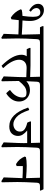

<svg xmlns="http://www.w3.org/2000/svg" viewBox="1042 -1664 656 2779"><g transform="rotate(90 1369.5 -274.0)"><path d="M658 -525H593Q568 -525 557.5 -515Q547 -505 546 -478Q536 -306 536 -198L540 27L524 34L469 0L478 -213Q370 -218 271 -218Q266 -164 259 -112L234 -103Q153 -154 114 -245L122 -261Q149 -269 210 -272Q223 -369 223 -424Q223 -479 208.5 -504.5Q194 -530 160 -530Q129 -530 112.5 -514Q96 -498 96 -473Q96 -452 109.5 -430Q123 -408 149 -393L132 -369Q92 -388 63.5 -422Q35 -456 35 -499Q35 -534 58.5 -558Q82 -582 125 -582Q172 -582 208 -554.5Q244 -527 263.5 -481.5Q283 -436 283 -383Q283 -338 276 -272Q350 -271 480 -262V-291Q480 -319 476 -465L474 -525H375Q364 -542 356 -569L361 -576H639L644 -571L661 -533Z M1162 -478Q1159 -434 1155 -328Q1210 -380 1283 -380Q1331 -380 1369 -359.5Q1407 -339 1428 -303Q1449 -267 1449 -221Q1449 -165 1418 -118.5Q1387 -72 1334 -38L1326 -39L1285 -84L1286 -96Q1336 -130 1363 -175.5Q1390 -221 1390 -268Q1390 -302 1374.5 -316Q1359 -330 1325 -330Q1270 -330 1232.5 -302Q1195 -274 1152 -220V-198L1156 27L1140 34L1085 0L1089 -91Q1096 -228 1096 -291V-327L963 -332Q904 -332 874 -301.5Q844 -271 844 -223Q844 -174 874.5 -115Q905 -56 963 4L962 12L931 31Q849 -52 810.5 -123Q772 -194 772 -258Q772 -302 794 -333H692Q682 -349 671 -381L676 -388H927L1094 -383L1090 -525H640Q629 -542 621 -569L626 -576H1498L1503 -571L1520 -533L1516 -525H1209Q1184 -525 1173.5 -515Q1163 -505 1162 -478Z M2229 -525H2164Q2139 -525 2128.5 -515Q2118 -505 2117 -478Q2107 -306 2107 -198L2111 27L2095 34L2040 0L2044 -91Q2051 -228 2051 -291L2050 -340H1869Q1909 -305 1928 -274.5Q1947 -244 1947 -206Q1947 -154 1913 -117.5Q1879 -81 1809 -81Q1630 -81 1537 -351L1538 -355L1566 -369L1574 -365Q1619 -233 1673 -186.5Q1727 -140 1777 -140Q1821 -140 1852.5 -166Q1884 -192 1884 -235Q1884 -279 1849.5 -303.5Q1815 -328 1755 -341Q1740 -370 1736 -388L1741 -395H2049L2045 -525H1499Q1488 -542 1480 -569L1485 -576H2210L2215 -571L2232 -533Z M2736 -525H2671Q2646 -525 2635.5 -515Q2625 -505 2624 -478Q2614 -306 2614 -198L2618 27L2602 34L2547 0L2552 -122Q2557 -237 2558 -272Q2478 -277 2413 -277H2383V-187L2355 -178Q2277 -223 2245 -305L2254 -322Q2298 -333 2376 -333Q2452 -333 2558 -324Q2556 -409 2552 -525H2211Q2201 -542 2192 -569L2197 -576H2717L2722 -571L2739 -533Z"/></g></svg>

Font: Sahitya
Style: Regular
Weight: 400
Designer: Juan Pablo del Peral
Foundry: Juan Pablo del Peral (http://www.huertatipografica.com)
Version: Version 1.001;PS 001.000;hotconv 1.0.70;makeotf.lib2.5.58329